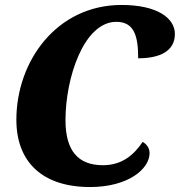

<svg xmlns="http://www.w3.org/2000/svg" viewBox="-20 -744 725 774"><path d="M343 10C497 10 583 -63 583 -127C583 -148 570 -164 555 -172C522 -123 475 -78 395 -78C294 -78 244 -137 244 -260C244 -430 318 -656 449 -656C522 -656 537 -597 537 -509C623 -509 685 -537 685 -607C685 -671 614 -724 470 -724C209 -724 46 -498 46 -261C46 -91 151 10 343 10Z"/></svg>

Font: Noto Serif SemiCondensed Black
Style: Italic
Weight: 900
Width: 4
Italic angle: -12°
Designer: Monotype Design Team
Foundry: Monotype Imaging Inc.
Version: Version 2.014